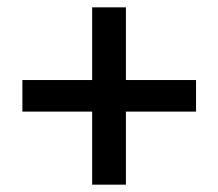

<svg xmlns="http://www.w3.org/2000/svg" viewBox="-20 -611 594 523"><path d="M514 -307H323V-108H231V-307H41V-393H231V-591H323V-393H514Z"/></svg>

Font: Bitter SemiBold
Style: Regular
Weight: 600
Designer: Sol Matas, and Bitter project Authors
Foundry: Sol Matas
Version: Version 2.001